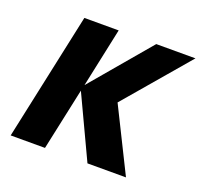

<svg xmlns="http://www.w3.org/2000/svg" viewBox="-101 -660 812 773"><g transform="rotate(20 305.5 -273.0)"><path d="M18 0 135 -546H282L228 -292L443 -546H611L377 -272L512 0H347L222 -266L165 0Z"/></g></svg>

Font: Noto IKEA Latin
Style: Bold Italic
Weight: 700
Italic angle: -12°
Designer: Monotype Design Team
Foundry: Monotype Imaging Inc.
Version: Version 1.0